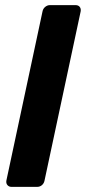

<svg xmlns="http://www.w3.org/2000/svg" viewBox="-20 -730 336 750"><path d="M25 0Q15 0 9 -7Q3 -14 5 -25L146 -685Q148 -696 156.5 -703Q165 -710 175 -710H275Q286 -710 291.5 -703Q297 -696 295 -685L154 -25Q152 -14 144 -7Q136 0 125 0Z"/></svg>

Font: Rubik Light SemiBold
Style: Italic
Weight: 600
Italic angle: -12°
Version: Version 2.104